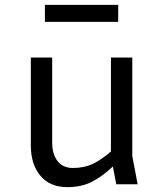

<svg xmlns="http://www.w3.org/2000/svg" viewBox="-20 -759 680 791"><path d="M459 0 445 -73Q399 -30 356.5 -9Q314 12 257 12Q186 12 146.5 -35Q107 -82 107 -160V-522H195V-172Q195 -124 217 -95.5Q239 -67 280 -67Q327 -67 362.5 -84Q398 -101 437 -135V-522H525V-116L547 0ZM467 -739V-669H165V-739Z"/></svg>

Font: AmikoRegular
Style: Regular
Weight: 400
Designer: Pablo Impallari, Rodrigo Fuenzalida, Andres Torresi
Foundry: Impallari Type
Version: Version 1.000; ttfautohint (v1.3)